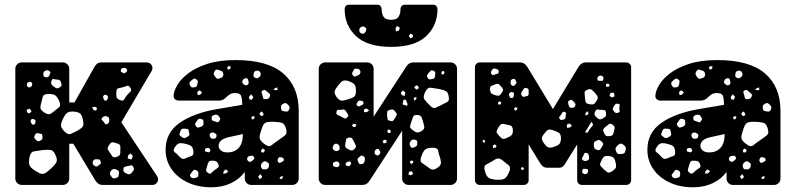

<svg xmlns="http://www.w3.org/2000/svg" viewBox="-20 -785 3373 815"><path d="M72 0Q61 0 53 -8Q45 -16 45 -27V-493Q45 -504 53 -512Q61 -520 72 -520H247Q258 -520 266 -512Q274 -504 274 -493V-350H296L382 -503Q384 -507 391 -513.5Q398 -520 411 -520H603Q613 -520 620 -513Q627 -506 627 -496Q627 -492 625.5 -487.5Q624 -483 622 -481L495 -266L647 -37Q651 -31 651 -24Q651 -14 644 -7Q637 0 627 0H417Q405 0 398 -5Q391 -10 386 -17L291 -175H274V-27Q274 -16 266 -8Q258 0 247 0ZM519 -489Q515 -498 506 -497Q500 -496 497 -494.5Q494 -493 493 -487Q492 -481 495 -479.5Q498 -478 503 -475Q509 -472 514 -478Q518 -481 519.5 -483Q521 -485 519 -489ZM190 -483Q181 -490 171 -484Q162 -478 164 -466Q166 -460 169 -458.5Q172 -457 178 -457Q186 -456 190 -466Q193 -472 194 -475.5Q195 -479 190 -483ZM224 -447Q215 -447 208.5 -449.5Q202 -452 199 -442Q195 -432 198.5 -427Q202 -422 210 -416Q218 -410 223 -410Q228 -410 236 -416Q242 -420 241.5 -424.5Q241 -429 238 -437Q236 -447 224 -447ZM114 -435Q109 -440 100 -436Q93 -432 94 -424Q96 -415 103 -414Q111 -413 115 -421Q119 -430 114 -435ZM533 -413Q526 -424 518.5 -420.5Q511 -417 499 -414Q488 -412 481.5 -410Q475 -408 474 -397Q473 -382 474.5 -373.5Q476 -365 490 -360Q503 -355 507 -363Q511 -371 520 -382Q528 -391 534 -396.5Q540 -402 533 -413ZM232 -354Q224 -374 214 -380.5Q204 -387 182 -386Q164 -385 161.5 -374Q159 -363 154 -344Q150 -330 152.5 -323Q155 -316 167 -308Q179 -300 187 -300Q195 -300 206 -310Q221 -322 230 -329Q239 -336 232 -354ZM434 -380Q428 -385 423 -382Q416 -377 418 -370Q420 -364 421.5 -361Q423 -358 429 -358Q434 -358 435 -361.5Q436 -365 438 -370Q440 -376 434 -380ZM384 -332 371 -330 377 -318 388 -315 392 -326ZM106 -324 93 -319 95 -308 105 -303 114 -313ZM298 -311Q277 -313 267.5 -307.5Q258 -302 249 -284Q239 -264 239 -252.5Q239 -241 255 -226Q269 -212 280 -216.5Q291 -221 308 -230Q324 -239 330 -246Q336 -253 333 -270Q330 -290 324 -299Q318 -308 298 -311ZM444 -274Q444 -282 442 -285.5Q440 -289 433 -291Q421 -295 413 -284Q409 -279 412.5 -276Q416 -273 420 -268Q424 -263 426 -259.5Q428 -256 434 -258Q444 -262 444 -274ZM124 -279Q117 -282 113 -278Q108 -273 111 -266Q114 -261 115.5 -258Q117 -255 123 -256Q128 -257 129 -260.5Q130 -264 131 -269Q132 -275 124 -279ZM144 -219Q138 -220 134.5 -219Q131 -218 129 -213Q125 -207 125 -203Q125 -199 130 -194Q136 -188 140 -186Q144 -184 151 -188Q159 -192 160 -196.5Q161 -201 160 -209Q159 -216 155 -217Q151 -218 144 -219ZM468 -179Q459 -182 454.5 -180.5Q450 -179 444 -171Q438 -162 437 -156.5Q436 -151 442 -143Q451 -131 456 -122.5Q461 -114 475 -119Q490 -124 490.5 -133.5Q491 -143 491 -159Q491 -170 485 -173Q479 -176 468 -179ZM216 -126Q207 -147 195 -148.5Q183 -150 161 -148Q138 -145 124 -142.5Q110 -140 105 -117Q100 -91 107.5 -79.5Q115 -68 138 -55Q157 -43 168.5 -48.5Q180 -54 197 -70Q213 -85 219 -95.5Q225 -106 216 -126ZM544 -122 535 -134 524 -126 522 -112 538 -108ZM407 -100Q404 -108 399.5 -108.5Q395 -109 387 -109Q377 -109 374 -98Q371 -89 379 -83Q384 -79 387.5 -78Q391 -77 396 -81Q403 -86 406.5 -89.5Q410 -93 407 -100ZM545 -78Q541 -85 535.5 -83Q530 -81 521 -80Q514 -78 509.5 -77Q505 -76 504 -68Q503 -60 505.5 -56Q508 -52 516 -49Q524 -45 528.5 -45Q533 -45 539 -52Q546 -59 548 -64Q550 -69 545 -78ZM472 -66Q461 -71 453 -62Q448 -56 446.5 -52Q445 -48 449 -41Q454 -33 458 -29.5Q462 -26 471 -29Q480 -31 482 -35.5Q484 -40 485 -49Q486 -57 482.5 -60Q479 -63 472 -66Z M877 10Q820 10 776 -11Q732 -32 707.5 -68Q683 -104 683 -149Q683 -222 742.5 -263.5Q802 -305 902 -322L1008 -340Q1008 -366 1003.5 -378Q999 -390 978 -390Q964 -390 955.5 -384.5Q947 -379 937 -369Q926 -358 909 -358H739Q729 -358 722.5 -364Q716 -370 717 -380Q718 -399 733 -424.5Q748 -450 779.5 -474Q811 -498 860.5 -514Q910 -530 980 -530Q1116 -530 1182 -473.5Q1248 -417 1248 -314V-27Q1248 -16 1240 -8Q1232 0 1221 0H1046Q1035 0 1027 -8Q1019 -16 1019 -27V-55Q997 -25 960.5 -7.5Q924 10 877 10ZM959 -504H949L944 -498L948 -489L958 -493ZM917 -485Q908 -488 902.5 -489.5Q897 -491 892 -484Q886 -475 887.5 -470Q889 -465 895 -457Q900 -450 904.5 -450.5Q909 -451 917 -454Q928 -457 928 -469Q928 -482 917 -485ZM1085 -477Q1081 -486 1070 -485Q1059 -484 1057 -474Q1056 -467 1056 -463Q1056 -459 1062 -455Q1069 -452 1072.5 -453Q1076 -454 1082 -459Q1090 -466 1085 -477ZM1025 -453Q1013 -453 1009 -441Q1007 -435 1009 -432.5Q1011 -430 1016 -426Q1023 -420 1031 -425Q1037 -429 1035 -439Q1033 -445 1032 -449Q1031 -453 1025 -453ZM812 -449Q806 -453 802.5 -451Q799 -449 793 -444Q788 -439 785.5 -436Q783 -433 785 -426Q788 -419 791.5 -416Q795 -413 803 -414Q811 -415 814 -418Q817 -421 818 -429Q820 -437 819.5 -441Q819 -445 812 -449ZM1157 -414 1148 -411 1140 -405 1149 -402 1158 -403ZM1115 -395Q1109 -400 1105.5 -402.5Q1102 -405 1095 -401Q1089 -397 1090.5 -392.5Q1092 -388 1094 -381Q1096 -374 1097 -369Q1098 -364 1105 -364Q1114 -364 1118 -366Q1122 -368 1126 -376Q1128 -384 1124.5 -387Q1121 -390 1115 -395ZM838 -393 827 -402 817 -394 820 -381 831 -384ZM1055 -373 1046 -385 1037 -374 1038 -364 1049 -361ZM1204 -339Q1198 -345 1194 -347Q1190 -349 1183 -345Q1175 -341 1173.5 -336.5Q1172 -332 1173 -324Q1175 -316 1178.5 -314.5Q1182 -313 1190 -312Q1197 -311 1200.5 -312Q1204 -313 1207 -320Q1213 -331 1204 -339ZM1097 -305 1090 -312 1081 -303 1088 -292 1099 -296ZM908 -293Q901 -301 890 -297Q883 -295 880.5 -292.5Q878 -290 878 -283Q878 -276 881 -274Q884 -272 891 -270Q898 -267 902.5 -266Q907 -265 911 -272Q916 -278 914.5 -282Q913 -286 908 -293ZM1060 -292 1051 -291 1046 -285 1052 -277 1060 -283ZM834 -280Q826 -282 822.5 -279.5Q819 -277 815 -270Q810 -264 808.5 -259.5Q807 -255 812 -249Q817 -243 821 -243.5Q825 -244 833 -247Q844 -251 844 -261Q844 -269 843 -273.5Q842 -278 834 -280ZM1194 -239Q1188 -260 1176.5 -263.5Q1165 -267 1143 -268Q1121 -269 1110 -265.5Q1099 -262 1092 -242Q1083 -218 1082 -203.5Q1081 -189 1102 -174Q1121 -159 1132 -168Q1143 -177 1163 -191Q1181 -203 1190.5 -211Q1200 -219 1194 -239ZM763 -239Q756 -239 753 -238Q750 -237 747 -231Q744 -223 742 -217.5Q740 -212 747 -207Q755 -200 760.5 -199Q766 -198 775 -204Q784 -209 784 -214.5Q784 -220 781 -230Q780 -237 775.5 -237.5Q771 -238 763 -239ZM889 -221Q879 -225 873 -219Q867 -213 872 -203Q877 -195 885 -196Q892 -197 895 -198.5Q898 -200 899 -207Q900 -213 897.5 -215.5Q895 -218 889 -221ZM946 -138Q975 -138 993 -157Q1011 -176 1011 -216L952 -203Q926 -197 917 -187Q908 -177 908 -166Q908 -155 917.5 -146.5Q927 -138 946 -138ZM765 -175Q748 -179 739 -176Q730 -173 721 -158Q713 -145 721.5 -139Q730 -133 740 -122Q747 -114 752.5 -111.5Q758 -109 768 -113Q783 -120 792.5 -122.5Q802 -125 801 -142Q799 -160 791 -165.5Q783 -171 765 -175ZM871 -152Q866 -159 861 -157Q855 -156 852.5 -154.5Q850 -153 850 -147Q850 -142 853.5 -141.5Q857 -141 862 -139Q868 -137 871 -142Q875 -147 871 -152ZM1105 -148 1095 -155 1088 -147 1090 -138H1100ZM1058 -118Q1055 -124 1051 -124Q1047 -124 1040 -123Q1031 -121 1029 -112Q1028 -104 1037 -99Q1043 -96 1050 -102Q1055 -107 1058 -109.5Q1061 -112 1058 -118ZM1185 -107Q1184 -115 1175 -117Q1170 -118 1167 -118Q1164 -118 1161 -113Q1155 -103 1162 -96Q1166 -92 1169 -94Q1172 -96 1177 -98Q1181 -100 1183 -101.5Q1185 -103 1185 -107ZM907 -87Q903 -98 897 -100.5Q891 -103 879 -103Q869 -103 866 -98Q863 -93 860 -83Q857 -71 855 -64.5Q853 -58 863 -51Q872 -45 877 -50.5Q882 -56 891 -63Q900 -70 905.5 -73.5Q911 -77 907 -87ZM1116 -95Q1110 -100 1105.5 -100.5Q1101 -101 1095 -96Q1084 -87 1089 -74Q1092 -67 1096 -66.5Q1100 -66 1108 -66Q1118 -67 1121 -77Q1122 -84 1122 -88Q1122 -92 1116 -95ZM949 -58 938 -66 930 -59 927 -48 940 -49ZM811 -63Q803 -66 800.5 -62Q798 -58 793 -52Q789 -47 787 -44Q785 -41 788 -36Q793 -27 805 -29Q813 -31 817 -32.5Q821 -34 822 -42Q823 -51 821 -55.5Q819 -60 811 -63ZM1092 -36 1086 -46 1076 -36 1082 -25 1091 -30ZM1180 -38 1171 -35 1166 -29 1173 -24 1180 -29Z M1360 0Q1349 0 1341 -8Q1333 -16 1333 -27V-493Q1333 -504 1341 -512Q1349 -520 1360 -520H1539Q1550 -520 1558 -512Q1566 -504 1566 -493V-290L1705 -503Q1716 -520 1734 -520H1893Q1904 -520 1912 -512Q1920 -504 1920 -493V-27Q1920 -16 1912 -8Q1904 0 1893 0H1714Q1703 0 1695 -8Q1687 -16 1687 -27V-230L1548 -17Q1537 0 1519 0ZM1498 -493Q1491 -494 1487.5 -493.5Q1484 -493 1481 -487Q1477 -480 1475 -475.5Q1473 -471 1479 -464Q1484 -458 1488.5 -460.5Q1493 -463 1501 -466Q1511 -471 1510 -481Q1509 -490 1498 -493ZM1819 -485Q1812 -488 1808.5 -485Q1805 -482 1800 -476Q1795 -470 1793 -466Q1791 -462 1795 -455Q1799 -448 1803.5 -448Q1808 -448 1816 -450Q1823 -451 1824.5 -454.5Q1826 -458 1827 -465Q1828 -473 1827.5 -477.5Q1827 -482 1819 -485ZM1860 -485 1854 -479V-469L1864 -470L1867 -479ZM1459 -441Q1442 -446 1434 -441Q1426 -436 1415 -422Q1404 -408 1401 -398.5Q1398 -389 1408 -374Q1419 -359 1429 -358Q1439 -357 1456 -363Q1474 -368 1482.5 -374Q1491 -380 1491 -399Q1491 -419 1484.5 -426.5Q1478 -434 1459 -441ZM1754 -421 1746 -422 1738 -415 1747 -404 1758 -411ZM1845 -407Q1822 -410 1808.5 -412.5Q1795 -415 1785 -395Q1774 -373 1782 -362.5Q1790 -352 1807 -335Q1819 -323 1828.5 -327.5Q1838 -332 1853 -339Q1869 -347 1878.5 -352Q1888 -357 1885 -374Q1882 -393 1873 -398Q1864 -403 1845 -407ZM1701 -392 1690 -401 1681 -391 1685 -382 1697 -377ZM1749 -371 1740 -373 1736 -366 1739 -358 1746 -363ZM1707 -351Q1705 -356 1704 -359Q1703 -362 1697 -362Q1692 -362 1692 -358Q1692 -354 1690 -349Q1688 -342 1691 -341L1707 -336Q1711 -340 1710 -343Q1709 -346 1707 -351ZM1509 -358Q1502 -359 1498 -352Q1495 -347 1493.5 -344Q1492 -341 1496 -337Q1500 -332 1503.5 -333.5Q1507 -335 1512 -337Q1517 -340 1520.5 -341.5Q1524 -343 1523 -349Q1522 -355 1518.5 -356Q1515 -357 1509 -358ZM1537 -324 1526 -322 1525 -309H1537L1547 -316ZM1659 -310Q1653 -318 1648 -320Q1643 -322 1633 -318Q1624 -315 1623.5 -310Q1623 -305 1623 -295Q1624 -285 1625 -279.5Q1626 -274 1636 -272Q1645 -269 1649 -273Q1653 -277 1658 -286Q1663 -293 1664 -298Q1665 -303 1659 -310ZM1449 -312Q1444 -322 1434 -320Q1424 -318 1417 -319Q1410 -320 1408 -309Q1407 -299 1413 -297Q1419 -295 1428 -290Q1437 -285 1442 -282.5Q1447 -280 1454 -287Q1461 -293 1457.5 -298Q1454 -303 1449 -312ZM1750 -297Q1736 -297 1733.5 -289Q1731 -281 1726 -268Q1722 -256 1720.5 -249.5Q1719 -243 1729 -235Q1741 -225 1749 -223Q1757 -221 1770 -229Q1782 -237 1781 -245.5Q1780 -254 1776 -268Q1772 -282 1768.5 -289Q1765 -296 1750 -297ZM1493 -257 1481 -260 1474 -253 1479 -246H1488ZM1637 -234 1626 -235 1624 -226 1629 -220 1639 -222ZM1483 -183Q1478 -192 1475 -197Q1472 -202 1461 -201Q1451 -199 1449.5 -193.5Q1448 -188 1446 -177Q1445 -168 1445.5 -163Q1446 -158 1454 -154Q1464 -148 1470.5 -146.5Q1477 -145 1485 -153Q1493 -161 1490.5 -167Q1488 -173 1483 -183ZM1744 -191Q1736 -194 1731.5 -192.5Q1727 -191 1722 -184Q1718 -177 1718.5 -172.5Q1719 -168 1724 -161Q1728 -156 1732 -157.5Q1736 -159 1743 -162Q1751 -165 1751 -173Q1751 -181 1751 -185Q1751 -189 1744 -191ZM1621 -189 1613 -192 1604 -187 1609 -176 1620 -179ZM1421 -163Q1418 -174 1408 -175Q1398 -176 1394 -165Q1392 -159 1392 -155.5Q1392 -152 1397 -148Q1406 -140 1416 -146Q1422 -149 1422 -153Q1422 -157 1421 -163ZM1817 -158Q1793 -158 1784 -149.5Q1775 -141 1768 -119Q1761 -100 1771 -93.5Q1781 -87 1796 -76Q1808 -66 1816 -65Q1824 -64 1837 -73Q1849 -81 1851 -89Q1853 -97 1849 -112Q1842 -132 1840 -145Q1838 -158 1817 -158ZM1593 -143Q1590 -148 1588 -151Q1586 -154 1581 -153Q1571 -150 1570 -139Q1569 -130 1579 -126Q1584 -124 1586 -126Q1588 -128 1592 -131Q1596 -137 1593 -143ZM1522 -122Q1516 -126 1512.5 -124Q1509 -122 1503 -117Q1495 -110 1499 -101Q1502 -94 1504 -91Q1506 -88 1513 -88Q1521 -89 1523.5 -92Q1526 -95 1528 -102Q1529 -110 1529 -114Q1529 -118 1522 -122ZM1734 -101 1728 -104 1719 -99 1725 -88 1734 -94ZM1418 -95Q1413 -102 1404 -99Q1398 -97 1395.5 -95Q1393 -93 1393 -87Q1393 -81 1396 -79.5Q1399 -78 1405 -76Q1414 -74 1419 -80Q1424 -87 1418 -95ZM1469 -96Q1464 -102 1456 -98Q1446 -94 1447 -87Q1448 -82 1451 -81.5Q1454 -81 1458 -80Q1464 -79 1467 -84Q1469 -88 1470.5 -90.5Q1472 -93 1469 -96ZM1728 -58 1717 -56 1713 -45 1724 -41 1734 -47ZM1640 -586Q1540 -586 1491.5 -631.5Q1443 -677 1443 -746Q1443 -754 1447.5 -759.5Q1452 -765 1462 -765H1581Q1590 -765 1595 -759.5Q1600 -754 1600 -746Q1600 -727 1608 -714Q1616 -701 1640 -701Q1664 -701 1672 -714Q1680 -727 1680 -746Q1680 -754 1685 -759.5Q1690 -765 1699 -765H1818Q1827 -765 1832 -759.5Q1837 -754 1837 -746Q1837 -677 1789 -631.5Q1741 -586 1640 -586ZM1677 -668 1665 -675 1659 -664 1661 -651 1674 -656ZM1532 -667Q1523 -676 1514 -671Q1504 -666 1505 -655Q1507 -644 1518 -642Q1524 -641 1526.5 -643.5Q1529 -646 1532 -651Q1534 -657 1535 -660Q1536 -663 1532 -667ZM1733 -636 1724 -643 1715 -633 1722 -622 1732 -627Z M2016 0Q2008 0 2002 -6Q1996 -12 1996 -20V-500Q1996 -508 2002 -514Q2008 -520 2016 -520H2187Q2207 -520 2219 -500L2327 -322L2435 -500Q2447 -520 2467 -520H2638Q2647 -520 2653 -514Q2659 -508 2659 -500V-20Q2659 -12 2653 -6Q2647 0 2638 0H2450Q2441 0 2435.5 -6Q2430 -12 2430 -20V-172L2380 -92Q2375 -83 2369 -78Q2363 -73 2353 -73H2301Q2285 -73 2273 -92L2224 -172V-20Q2224 -12 2218 -6Q2212 0 2204 0ZM2085 -493Q2074 -497 2069 -489Q2065 -483 2064 -479Q2063 -475 2067 -470Q2071 -465 2074.5 -466.5Q2078 -468 2085 -470Q2090 -472 2093.5 -473Q2097 -474 2097 -480Q2097 -487 2094 -489Q2091 -491 2085 -493ZM2538 -461Q2530 -467 2522 -462Q2514 -457 2516 -447Q2518 -442 2521 -442Q2524 -442 2528 -442Q2533 -442 2535.5 -441.5Q2538 -441 2540 -446Q2544 -456 2538 -461ZM2171 -440Q2168 -445 2166 -448Q2164 -451 2158 -450Q2151 -448 2149.5 -445Q2148 -442 2147 -436Q2146 -426 2155 -421Q2160 -419 2162.5 -421Q2165 -423 2168 -427Q2175 -434 2171 -440ZM2562 -430 2553 -429 2552 -418 2563 -416 2568 -424ZM2107 -418Q2101 -425 2097 -428Q2093 -431 2085 -428Q2073 -423 2066 -420.5Q2059 -418 2060 -405Q2061 -392 2067 -387.5Q2073 -383 2086 -380Q2097 -377 2101.5 -381Q2106 -385 2112 -394Q2117 -402 2115 -406.5Q2113 -411 2107 -418ZM2216 -411Q2207 -414 2204 -409Q2201 -404 2196 -397Q2189 -387 2195 -379Q2199 -374 2202.5 -374Q2206 -374 2212 -376Q2218 -377 2221 -379Q2224 -381 2224 -388Q2224 -397 2224 -402.5Q2224 -408 2216 -411ZM2506 -390Q2497 -400 2491 -404.5Q2485 -409 2473 -404Q2461 -399 2461.5 -391.5Q2462 -384 2463 -370Q2464 -358 2466.5 -351.5Q2469 -345 2481 -343Q2494 -340 2500 -343Q2506 -346 2513 -358Q2519 -369 2516.5 -375Q2514 -381 2506 -390ZM2159 -392Q2152 -397 2146 -392Q2139 -388 2141 -380Q2143 -375 2144.5 -372Q2146 -369 2152 -369Q2157 -369 2158.5 -371.5Q2160 -374 2161 -380Q2164 -387 2159 -392ZM2586 -391H2572L2567 -379L2576 -371L2589 -376ZM2416 -353Q2410 -358 2407 -360.5Q2404 -363 2398 -359Q2391 -356 2391.5 -351.5Q2392 -347 2393 -340Q2395 -334 2397 -331Q2399 -328 2405 -327Q2417 -326 2422 -336Q2424 -342 2422 -345Q2420 -348 2416 -353ZM2102 -355 2095 -352 2094 -342 2104 -341 2108 -349ZM2609 -325Q2609 -333 2610.5 -337.5Q2612 -342 2605 -344Q2597 -346 2593.5 -343.5Q2590 -341 2586 -334Q2582 -328 2581 -324Q2580 -320 2585 -314Q2590 -307 2594 -305.5Q2598 -304 2605 -307Q2612 -310 2610.5 -314Q2609 -318 2609 -325ZM2176 -329H2166L2162 -322L2167 -315L2175 -320ZM2528 -319Q2520 -320 2515.5 -320.5Q2511 -321 2507 -313Q2503 -305 2503.5 -300Q2504 -295 2511 -288Q2518 -281 2523.5 -279Q2529 -277 2538 -282Q2548 -287 2551 -292Q2554 -297 2552 -309Q2550 -318 2544 -318Q2538 -318 2528 -319ZM2474 -313 2466 -306 2464 -295 2475 -298 2478 -304ZM2377 -310Q2370 -312 2367.5 -308Q2365 -304 2361 -297Q2356 -292 2354 -289Q2352 -286 2356 -280Q2360 -275 2363.5 -275.5Q2367 -276 2374 -278Q2381 -280 2381 -290Q2381 -297 2382.5 -302Q2384 -307 2377 -310ZM2493 -264Q2489 -270 2484 -269L2490 -267L2463 -223H2464Q2473 -220 2476 -225Q2479 -230 2484 -238Q2490 -246 2495 -251Q2500 -256 2493 -264ZM2398 -261 2386 -256 2387 -242 2399 -244 2408 -251ZM2122 -258Q2111 -261 2106 -257Q2101 -253 2095 -243Q2089 -233 2088 -227Q2087 -221 2095 -213Q2104 -202 2110.5 -197.5Q2117 -193 2130 -199Q2145 -205 2151.5 -211.5Q2158 -218 2157 -235Q2155 -250 2146.5 -252.5Q2138 -255 2122 -258ZM2580 -256Q2571 -262 2565.5 -258.5Q2560 -255 2552 -248Q2544 -242 2541.5 -237Q2539 -232 2543 -223Q2547 -213 2551.5 -209.5Q2556 -206 2567 -207Q2577 -208 2580.5 -212.5Q2584 -217 2586 -227Q2589 -238 2589 -244Q2589 -250 2580 -256ZM2328 -232Q2314 -237 2307 -234Q2300 -231 2291 -219Q2281 -207 2280 -199Q2279 -191 2288 -178Q2297 -165 2305 -160.5Q2313 -156 2329 -161Q2346 -166 2353.5 -173Q2361 -180 2361 -198Q2361 -216 2353 -221Q2345 -226 2328 -232ZM2034 -192 2029 -189V-183L2037 -178L2039 -187ZM2537 -181Q2530 -188 2525.5 -190Q2521 -192 2512 -188Q2503 -184 2501.5 -179Q2500 -174 2501 -165Q2502 -156 2505.5 -153Q2509 -150 2517 -148Q2524 -147 2527 -150Q2530 -153 2534 -160Q2538 -167 2540 -171Q2542 -175 2537 -181ZM2624 -172Q2616 -177 2611 -174.5Q2606 -172 2599 -165Q2589 -156 2595 -143Q2598 -135 2602 -132.5Q2606 -130 2614 -131Q2624 -132 2628.5 -134Q2633 -136 2635 -146Q2638 -156 2635.5 -161Q2633 -166 2624 -172ZM2082 -172 2072 -168 2073 -156 2084 -159 2088 -165ZM2480 -121Q2479 -128 2477 -131.5Q2475 -135 2468 -136Q2462 -137 2460.5 -133.5Q2459 -130 2456 -124Q2453 -118 2451 -114.5Q2449 -111 2453 -106Q2462 -98 2474 -104Q2480 -107 2480.5 -111Q2481 -115 2480 -121ZM2594 -91Q2591 -108 2585.5 -114.5Q2580 -121 2563 -123Q2547 -124 2541.5 -117.5Q2536 -111 2530 -97Q2525 -86 2529.5 -80.5Q2534 -75 2543 -66Q2552 -58 2558 -54Q2564 -50 2575 -56Q2588 -64 2592.5 -70.5Q2597 -77 2594 -91ZM2116 -102Q2104 -112 2096 -112.5Q2088 -113 2075 -104Q2057 -93 2044.5 -87Q2032 -81 2038 -60Q2044 -36 2055.5 -29.5Q2067 -23 2091 -22Q2114 -21 2123.5 -28Q2133 -35 2142 -57Q2149 -75 2140 -82.5Q2131 -90 2116 -102ZM2205 -69 2199 -76 2191 -72 2193 -65 2199 -63ZM2476 -63Q2475 -67 2472.5 -67.5Q2470 -68 2466 -68Q2461 -68 2458 -68.5Q2455 -69 2453 -65Q2451 -59 2451 -55.5Q2451 -52 2455 -49Q2460 -45 2463.5 -45.5Q2467 -46 2472 -49Q2478 -53 2476 -63Z M2922 10Q2865 10 2821 -11Q2777 -32 2752.5 -68Q2728 -104 2728 -149Q2728 -222 2787.5 -263.5Q2847 -305 2947 -322L3053 -340Q3053 -366 3048.5 -378Q3044 -390 3023 -390Q3009 -390 3000.5 -384.5Q2992 -379 2982 -369Q2971 -358 2954 -358H2784Q2774 -358 2767.5 -364Q2761 -370 2762 -380Q2763 -399 2778 -424.5Q2793 -450 2824.5 -474Q2856 -498 2905.5 -514Q2955 -530 3025 -530Q3161 -530 3227 -473.5Q3293 -417 3293 -314V-27Q3293 -16 3285 -8Q3277 0 3266 0H3091Q3080 0 3072 -8Q3064 -16 3064 -27V-55Q3042 -25 3005.5 -7.5Q2969 10 2922 10ZM3004 -504H2994L2989 -498L2993 -489L3003 -493ZM2962 -485Q2953 -488 2947.5 -489.5Q2942 -491 2937 -484Q2931 -475 2932.5 -470Q2934 -465 2940 -457Q2945 -450 2949.5 -450.5Q2954 -451 2962 -454Q2973 -457 2973 -469Q2973 -482 2962 -485ZM3130 -477Q3126 -486 3115 -485Q3104 -484 3102 -474Q3101 -467 3101 -463Q3101 -459 3107 -455Q3114 -452 3117.5 -453Q3121 -454 3127 -459Q3135 -466 3130 -477ZM3070 -453Q3058 -453 3054 -441Q3052 -435 3054 -432.5Q3056 -430 3061 -426Q3068 -420 3076 -425Q3082 -429 3080 -439Q3078 -445 3077 -449Q3076 -453 3070 -453ZM2857 -449Q2851 -453 2847.5 -451Q2844 -449 2838 -444Q2833 -439 2830.5 -436Q2828 -433 2830 -426Q2833 -419 2836.5 -416Q2840 -413 2848 -414Q2856 -415 2859 -418Q2862 -421 2863 -429Q2865 -437 2864.5 -441Q2864 -445 2857 -449ZM3202 -414 3193 -411 3185 -405 3194 -402 3203 -403ZM3160 -395Q3154 -400 3150.5 -402.5Q3147 -405 3140 -401Q3134 -397 3135.5 -392.5Q3137 -388 3139 -381Q3141 -374 3142 -369Q3143 -364 3150 -364Q3159 -364 3163 -366Q3167 -368 3171 -376Q3173 -384 3169.5 -387Q3166 -390 3160 -395ZM2883 -393 2872 -402 2862 -394 2865 -381 2876 -384ZM3100 -373 3091 -385 3082 -374 3083 -364 3094 -361ZM3249 -339Q3243 -345 3239 -347Q3235 -349 3228 -345Q3220 -341 3218.5 -336.5Q3217 -332 3218 -324Q3220 -316 3223.5 -314.5Q3227 -313 3235 -312Q3242 -311 3245.5 -312Q3249 -313 3252 -320Q3258 -331 3249 -339ZM3142 -305 3135 -312 3126 -303 3133 -292 3144 -296ZM2953 -293Q2946 -301 2935 -297Q2928 -295 2925.5 -292.5Q2923 -290 2923 -283Q2923 -276 2926 -274Q2929 -272 2936 -270Q2943 -267 2947.5 -266Q2952 -265 2956 -272Q2961 -278 2959.5 -282Q2958 -286 2953 -293ZM3105 -292 3096 -291 3091 -285 3097 -277 3105 -283ZM2879 -280Q2871 -282 2867.5 -279.5Q2864 -277 2860 -270Q2855 -264 2853.5 -259.5Q2852 -255 2857 -249Q2862 -243 2866 -243.5Q2870 -244 2878 -247Q2889 -251 2889 -261Q2889 -269 2888 -273.5Q2887 -278 2879 -280ZM3239 -239Q3233 -260 3221.5 -263.5Q3210 -267 3188 -268Q3166 -269 3155 -265.5Q3144 -262 3137 -242Q3128 -218 3127 -203.5Q3126 -189 3147 -174Q3166 -159 3177 -168Q3188 -177 3208 -191Q3226 -203 3235.5 -211Q3245 -219 3239 -239ZM2808 -239Q2801 -239 2798 -238Q2795 -237 2792 -231Q2789 -223 2787 -217.5Q2785 -212 2792 -207Q2800 -200 2805.5 -199Q2811 -198 2820 -204Q2829 -209 2829 -214.5Q2829 -220 2826 -230Q2825 -237 2820.5 -237.5Q2816 -238 2808 -239ZM2934 -221Q2924 -225 2918 -219Q2912 -213 2917 -203Q2922 -195 2930 -196Q2937 -197 2940 -198.5Q2943 -200 2944 -207Q2945 -213 2942.5 -215.5Q2940 -218 2934 -221ZM2991 -138Q3020 -138 3038 -157Q3056 -176 3056 -216L2997 -203Q2971 -197 2962 -187Q2953 -177 2953 -166Q2953 -155 2962.5 -146.5Q2972 -138 2991 -138ZM2810 -175Q2793 -179 2784 -176Q2775 -173 2766 -158Q2758 -145 2766.5 -139Q2775 -133 2785 -122Q2792 -114 2797.5 -111.5Q2803 -109 2813 -113Q2828 -120 2837.5 -122.5Q2847 -125 2846 -142Q2844 -160 2836 -165.5Q2828 -171 2810 -175ZM2916 -152Q2911 -159 2906 -157Q2900 -156 2897.5 -154.5Q2895 -153 2895 -147Q2895 -142 2898.5 -141.5Q2902 -141 2907 -139Q2913 -137 2916 -142Q2920 -147 2916 -152ZM3150 -148 3140 -155 3133 -147 3135 -138H3145ZM3103 -118Q3100 -124 3096 -124Q3092 -124 3085 -123Q3076 -121 3074 -112Q3073 -104 3082 -99Q3088 -96 3095 -102Q3100 -107 3103 -109.5Q3106 -112 3103 -118ZM3230 -107Q3229 -115 3220 -117Q3215 -118 3212 -118Q3209 -118 3206 -113Q3200 -103 3207 -96Q3211 -92 3214 -94Q3217 -96 3222 -98Q3226 -100 3228 -101.5Q3230 -103 3230 -107ZM2952 -87Q2948 -98 2942 -100.5Q2936 -103 2924 -103Q2914 -103 2911 -98Q2908 -93 2905 -83Q2902 -71 2900 -64.5Q2898 -58 2908 -51Q2917 -45 2922 -50.5Q2927 -56 2936 -63Q2945 -70 2950.5 -73.5Q2956 -77 2952 -87ZM3161 -95Q3155 -100 3150.5 -100.5Q3146 -101 3140 -96Q3129 -87 3134 -74Q3137 -67 3141 -66.5Q3145 -66 3153 -66Q3163 -67 3166 -77Q3167 -84 3167 -88Q3167 -92 3161 -95ZM2994 -58 2983 -66 2975 -59 2972 -48 2985 -49ZM2856 -63Q2848 -66 2845.5 -62Q2843 -58 2838 -52Q2834 -47 2832 -44Q2830 -41 2833 -36Q2838 -27 2850 -29Q2858 -31 2862 -32.5Q2866 -34 2867 -42Q2868 -51 2866 -55.5Q2864 -60 2856 -63ZM3137 -36 3131 -46 3121 -36 3127 -25 3136 -30ZM3225 -38 3216 -35 3211 -29 3218 -24 3225 -29Z"/></svg>

Font: Rubik Moonrocks
Style: Regular
Weight: 400
Designer: Hubert and Fischer, NaN
Foundry: Hubert and Fischer, NaN
Version: Version 2.200